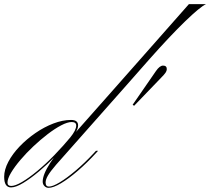

<svg xmlns="http://www.w3.org/2000/svg" viewBox="-76 -893 1009 922"><path d="M529 -481H485L831 -873H913Q885 -860 813.5 -791Q742 -722 640 -607ZM-23 7Q-56 7 -56 -44Q-56 -78 -36 -116Q-16 -154 18 -189.5Q52 -225 94 -254Q136 -283 180.5 -300Q225 -317 265 -317Q299 -317 299 -291Q299 -267 268 -229.5Q237 -192 190 -143Q153 -105 112 -70.5Q71 -36 35.5 -14.5Q0 7 -23 7ZM-22 0Q-3 0 29.5 -19Q62 -38 102.5 -71.5Q143 -105 185 -148Q232 -197 261 -232.5Q290 -268 290 -290Q290 -307 268 -307Q248 -307 217.5 -291Q187 -275 152.5 -248.5Q118 -222 84 -190Q50 -158 22 -125Q-6 -92 -23 -63.5Q-40 -35 -40 -16Q-40 0 -22 0ZM267 -185Q221 -134 193.5 -102Q166 -70 154.5 -50.5Q143 -31 143 -17Q143 3 159 3Q177 3 211 -17.5Q245 -38 287.5 -74Q330 -110 373 -156L385 -169H395L386 -159Q343 -112 298.5 -73.5Q254 -35 217 -13Q180 9 157 9Q146 9 137.5 0.5Q129 -8 129 -21Q129 -55 166 -112Q203 -169 269 -237L485 -481H529ZM568 -385 561 -390 673 -552Q691 -578 707 -578Q725 -578 725 -561Q725 -553 719 -544Q713 -535 697 -519Z"/></svg>

Font: Ballet
Style: Regular
Weight: 400
Designer: Maximiliano R. Sproviero
Foundry: Omnibus-Type
Version: Version 1.100